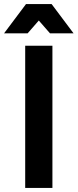

<svg xmlns="http://www.w3.org/2000/svg" viewBox="-38 -925 382 945"><path d="M86 -700H220V0H86ZM324 -761H208L153 -824L98 -761H-18L90 -905H216Z"/></svg>

Font: Montserrat arm2 Medium
Style: Regular
Weight: 500
Designer: Julieta Ulanovsky
Foundry: Julieta Ulanovsky
Version: Version 6.000